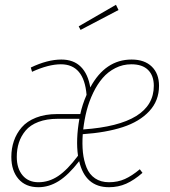

<svg xmlns="http://www.w3.org/2000/svg" viewBox="-20 -780 717 810"><path d="M469.2 -759.8 480 -737.8 319.8 -653.8 312 -668.9ZM238.8 -528.8Q290.5 -528.8 321 -498.3Q351.6 -467.8 360.8 -411.1Q424.3 -528.8 535.2 -528.8Q589.8 -528.8 620.4 -499Q650.9 -469.2 650.9 -418Q650.9 -355 609.6 -310.8Q568.4 -266.6 498 -243.7Q427.7 -220.7 329.1 -213.9Q326.2 -171.9 329.8 -137.2Q333.5 -102.5 345.2 -73.2Q356.9 -43.9 381.1 -27.6Q405.3 -11.2 439.9 -11.2Q476.6 -11.2 506.6 -24.7Q536.6 -38.1 569.8 -65.9L581.1 -50.8Q545.9 -20 512.5 -5.1Q479 9.8 439.9 9.8Q339.4 9.8 314 -100.1Q268.6 -41.5 227.5 -15.9Q186.5 9.8 142.1 9.8Q87.9 9.8 57.9 -25.1Q27.8 -60.1 27.8 -118.2Q27.8 -153.8 38.6 -185.3Q49.3 -216.8 71.5 -242.7Q93.8 -268.6 132.1 -283.7Q170.4 -298.8 221.2 -298.8H318.8Q327.1 -338.4 345.2 -379.9Q334.5 -508.8 236.8 -508.8Q184.6 -508.8 115.2 -477.1L109.9 -495.1Q180.2 -528.8 238.8 -528.8ZM534.2 -508.8Q498 -508.8 466.8 -492.9Q435.5 -477.1 413.1 -450.9Q390.6 -424.8 373.3 -388.9Q356 -353 345.9 -314.5Q335.9 -275.9 331.1 -233.9Q628.9 -254.9 628.9 -418Q628.9 -460.9 604.7 -484.9Q580.6 -508.8 534.2 -508.8ZM314.9 -278.8H223.1Q176.8 -278.8 142.1 -265.6Q107.4 -252.4 88.1 -229.2Q68.8 -206.1 59.8 -178.5Q50.8 -150.9 50.8 -118.2Q50.8 -69.3 75.2 -40.3Q99.6 -11.2 142.1 -11.2Q186.5 -11.2 225.6 -37.4Q264.6 -63.5 309.1 -123Q299.3 -189.9 314.9 -278.8Z"/></svg>

Font: Fira Sans Compressed Thin
Style: Italic
Weight: 100
Width: 3
Italic angle: -8°
Designer: Carrois Corporate & Edenspiekermann AG
Foundry: Carrois Corporate GbR & Edenspiekermann AG
Version: Version 4.203;PS 004.203;hotconv 1.0.88;makeotf.lib2.5.64775